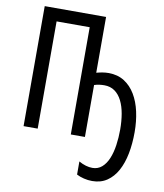

<svg xmlns="http://www.w3.org/2000/svg" viewBox="-101 -796 963 1125"><g transform="rotate(10 380.5 -233.5)"><path d="M438 -382Q456 -387 474 -390Q492 -393 510 -393Q564 -393 603.5 -368Q643 -343 669 -299.5Q695 -256 707.5 -199Q720 -142 720 -78Q720 -9 708.5 50Q697 109 673 153Q649 197 612 222Q575 247 524 247Q499 247 474.5 241Q450 235 431 225V147Q452 159 472.5 165Q493 171 512 171Q545 171 568.5 150.5Q592 130 606.5 95Q621 60 627.5 15Q634 -30 634 -78Q634 -128 626.5 -171.5Q619 -215 602.5 -248Q586 -281 560 -299.5Q534 -318 498 -318Q483 -318 468 -316Q453 -314 438 -309V0H354V-638H157V0H73V-714H438Z"/></g></svg>

Font: Noto Sans ExtraCondensed
Style: Regular
Weight: 400
Width: 2
Designer: Monotype Design Team
Foundry: Monotype Imaging Inc.
Version: Version 2.013